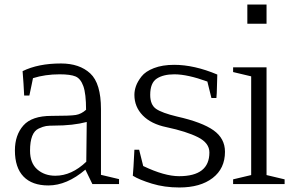

<svg xmlns="http://www.w3.org/2000/svg" viewBox="-20 -815 1281 850"><path d="M362 -99 364 -275Q303 -259 221 -259Q197 -259 184 -257Q171 -255 151.5 -246Q132 -237 122.5 -212.5Q113 -188 113 -148Q113 -93 145 -65Q177 -37 225 -37Q297 -37 362 -99ZM389 0 358 -64Q276 6 194 6Q122 6 84 -33.5Q46 -73 46 -149Q46 -217 83.5 -259.5Q121 -302 208 -302Q291 -302 315.5 -306Q340 -310 361 -329Q361 -400 349 -433.5Q337 -467 314.5 -476.5Q292 -486 244 -486Q180 -486 126 -469Q126 -468 120 -439.5Q114 -411 110 -392H87Q86 -411 84 -446Q82 -481 80 -500Q149 -534 250 -534Q332 -534 379.5 -490Q427 -446 427 -332V-41L507 -22V0Z M916 -381 898 -454Q810 -486 752 -486Q703 -486 674 -467Q645 -448 645 -395Q645 -351 671 -333Q697 -315 764 -299Q875 -274 925.5 -238Q976 -202 976 -143Q976 -69 921.5 -27Q867 15 774 15Q708 15 652.5 -2Q597 -19 568 -37Q568 -38 568.5 -44Q569 -50 571 -77.5Q573 -105 575 -152H596L614 -80Q708 -35 773 -35Q907 -35 907 -140Q907 -182 856.5 -207.5Q806 -233 717 -252Q649 -266 612 -304Q575 -342 575 -395Q575 -414 582 -434Q589 -454 606.5 -476.5Q624 -499 661.5 -513.5Q699 -528 751 -528Q840 -528 942 -485Q941 -467 940.5 -433Q940 -399 938 -381Z M1160 -710H1075V-795H1160ZM1092 -477 1012 -496V-517H1160V-40L1240 -21V0H1012V-21L1092 -40Z"/></svg>

Font: Afta serif
Style: Regular
Weight: 400
Designer: parq.ink
Foundry: Oriol Esparraguera Font
Version: Version 1.000